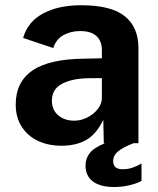

<svg xmlns="http://www.w3.org/2000/svg" viewBox="-20 -560 617 751"><path d="M312 -330.5 378.5 -332V-363.5Q378.5 -399.5 357.2 -419Q336 -438.5 293.5 -438.5Q257 -438.5 228 -422.5Q199 -406.5 188.5 -372L70.5 -411.5Q88 -474.5 148 -507Q208 -539.5 297.5 -539.5Q415 -539.5 468.2 -496.5Q521.5 -453.5 521.5 -372V0H502.5Q458 17.5 440.2 33.5Q422.5 49.5 422.5 69Q422.5 85.5 431.5 93.8Q440.5 102 459.5 102Q480 102 497.8 96Q515.5 90 533.5 79.5V147.5Q517.5 157 487.8 164.2Q458 171.5 426 171.5Q373 171.5 343.8 150Q314.5 128.5 314.5 87.5Q314.5 60 331 38.8Q347.5 17.5 391 0H386L384 -91.5Q357.5 -36 318 -13Q278.5 10 220 10Q169 10 128.5 -9Q88 -28 64.8 -64.5Q41.5 -101 41.5 -151Q41.5 -239.5 107.2 -284.5Q173 -329.5 312 -330.5ZM270.5 -88Q297 -88 322 -100.8Q347 -113.5 362.8 -134Q378.5 -154.5 378.5 -176.5V-254.5L324 -254Q262 -253 222.5 -232.2Q183 -211.5 183 -166Q183 -130 207.8 -109Q232.5 -88 270.5 -88Z"/></svg>

Font: 1883 Sans
Style: Bold
Weight: 700
Designer: 1883 Sans project is a fork of Public Sans.
Version: Version 1.009